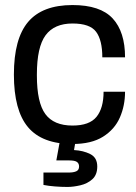

<svg xmlns="http://www.w3.org/2000/svg" viewBox="-20 -558 540 760"><path d="M267 12Q147 12 91 -54.5Q35 -121 35 -263Q35 -405 91.5 -471.5Q148 -538 267 -538Q377 -538 426 -485Q475 -432 475 -331H385Q385 -399 360.5 -432Q336 -465 267 -465Q195 -465 160.5 -418.5Q126 -372 126 -263V-259Q126 -152 159.5 -106.5Q193 -61 267 -61Q334 -61 362 -95.5Q390 -130 390 -195H475Q475 -140 454.5 -93Q434 -46 388 -17Q342 12 267 12ZM247 182Q223 182 197.5 180Q172 178 152 174V125H252Q271 125 282 120Q293 115 293 101Q293 89 284.5 83Q276 77 254 77H203L219 -11H281L273 36Q310 38 337.5 52Q365 66 365 101Q365 134 345.5 151.5Q326 169 298 175.5Q270 182 247 182Z"/></svg>

Font: Archivo VF Beta
Style: Regular
Weight: 400
Designer: Hector Gatti
Foundry: Omnibus-Type
Version: Version 1.002